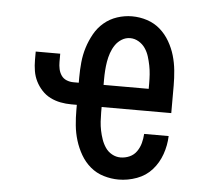

<svg xmlns="http://www.w3.org/2000/svg" viewBox="-44 -585 689 640"><g transform="rotate(5 300.0 -265.0)"><path d="M375 8Q350 8 325 0.5Q300 -7 280.5 -23.5Q261 -40 248 -62.5Q235 -85 227.5 -109.5Q220 -134 217.5 -159.5Q215 -185 215 -210V-228H197Q178 -228 160 -231.5Q142 -235 126 -243Q110 -251 97.5 -264.5Q85 -278 77 -294Q69 -310 66 -328Q63 -346 63 -365V-393H145V-365Q145 -353 147.5 -341.5Q150 -330 156.5 -320.5Q163 -311 174 -306.5Q185 -302 197 -302H215V-320Q215 -345 217.5 -370.5Q220 -396 227.5 -420Q235 -444 247.5 -466.5Q260 -489 279.5 -505.5Q299 -522 323.5 -530Q348 -538 373 -538Q399 -538 423.5 -530Q448 -522 467 -505.5Q486 -489 499 -466.5Q512 -444 519 -420Q526 -396 528.5 -370.5Q531 -345 531 -320V-228H298V-210Q298 -195 299 -179.5Q300 -164 303 -149.5Q306 -135 311 -120.5Q316 -106 324.5 -93.5Q333 -81 346.5 -73.5Q360 -66 375 -66Q391 -66 405.5 -72.5Q420 -79 429 -92Q438 -105 442 -120Q446 -135 447 -151H529Q528 -120 517.5 -90Q507 -60 486.5 -37Q466 -14 436 -3Q406 8 375 8ZM298 -302H449V-320Q449 -335 448 -350Q447 -365 444 -380Q441 -395 436.5 -409.5Q432 -424 423.5 -436.5Q415 -449 401.5 -457Q388 -465 373 -465Q358 -465 345 -457Q332 -449 323.5 -436.5Q315 -424 310 -409.5Q305 -395 302.5 -380Q300 -365 299 -350Q298 -335 298 -320Z"/></g></svg>

Font: Iosevka Curly Extended
Style: Regular
Weight: 400
Width: 7
Monospace: yes
Designer: Belleve Invis
Foundry: Belleve Invis
Version: Version 11.1.0; ttfautohint (v1.8.3)